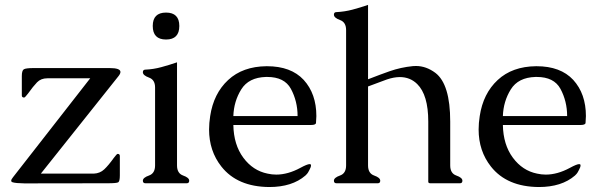

<svg xmlns="http://www.w3.org/2000/svg" viewBox="-20 -734 2397 769"><path d="M455.1 -429.7 143.6 -38.6H355.5Q380.4 -39.6 397.5 -55.7Q414.6 -71.8 435.5 -101.1Q447.8 -117.7 451.2 -117.7Q460 -117.7 460 -108.9V-31.7Q460 -7.8 453.6 -3.9Q447.3 0 412.6 0L78.1 0.5Q43 0 30.8 -3.9Q24.9 -5.4 24.9 -10.3Q24.9 -15.6 32.7 -24.9L341.3 -420.4H169.4Q144 -420.4 128.4 -404.3Q112.8 -388.2 92.3 -359.4Q80.1 -343.3 76.7 -343.3Q67.4 -343.3 67.4 -351.6V-429.2Q67.4 -451.2 75.2 -456.3Q83 -461.4 115.2 -461.4H418.9Q462.4 -461.4 462.4 -445.8Q462.4 -439 455.1 -429.7Z M645 -683.6Q698.2 -683.6 698.2 -629.9Q698.2 -575.7 645 -575.7Q591.8 -575.7 591.8 -629.9Q591.8 -683.6 645 -683.6ZM689 -71.3Q689 -39.6 713.4 -31Q737.8 -22.5 737.8 -10.3Q737.8 0 728 0H562.5Q552.2 0 552.2 -10.3Q552.2 -22.5 576.7 -31Q601.1 -39.6 601.1 -71.3V-383.8Q601.1 -414.6 576.7 -423.3Q552.2 -432.1 552.2 -444.8Q552.2 -455.1 562.5 -455.1Q594.7 -456.5 626.2 -465.1Q657.7 -473.6 689 -484.4Z M821.8 -269Q835.4 -359.4 893.8 -413.6Q952.1 -467.8 1047.4 -468.8H1049.3Q1145.5 -468.8 1196.3 -414.1Q1247.1 -358.4 1247.1 -269Q1246.6 -249.5 1245.6 -241.5Q1244.6 -233.4 1225.6 -233.4H914.6Q916 -154.3 954.6 -102.3Q993.2 -50.3 1051.8 -38.6Q1068.8 -34.7 1086.4 -34.7Q1132.8 -34.7 1182.6 -61.5Q1210.4 -76.7 1220.2 -76.7Q1222.7 -76.7 1224.1 -75.7Q1225.6 -74.2 1225.6 -71.3Q1225.6 -64.9 1219.2 -53.2Q1213.4 -41.5 1209.7 -37.6Q1206.1 -33.7 1203.1 -30.8Q1149.9 15.1 1058.6 15.1Q930.7 14.2 866.7 -66.9Q817.4 -129.4 817.4 -215.3Q817.4 -241.2 821.8 -269ZM914.6 -269H1171.9Q1171.9 -328.6 1145 -378.4Q1119.1 -425.8 1050.3 -425.8H1044.9Q976.1 -423.8 946.3 -376Q916.5 -328.1 914.6 -269Z M1454.1 -71.3Q1454.1 -39.6 1478.5 -31Q1502.9 -22.5 1502.9 -10.3Q1502.9 0 1493.2 0H1327.6Q1317.4 0 1317.4 -10.3Q1317.4 -22.5 1341.8 -31Q1366.2 -39.6 1366.2 -71.3V-613.8Q1366.2 -645 1341.8 -653.8Q1317.4 -662.6 1317.4 -675.3Q1317.4 -685.5 1327.6 -685.5Q1359.9 -687 1391.4 -695.3Q1422.9 -703.6 1454.1 -714.4V-416.5Q1481 -426.8 1501.5 -434.6Q1522 -442.4 1540.5 -448.7Q1585.4 -464.4 1633.8 -469.2Q1639.6 -469.7 1646 -469.7Q1687 -469.7 1724.1 -441.9Q1783.2 -396.5 1783.2 -247.1V-71.3Q1783.2 -39.6 1807.6 -31Q1832 -22.5 1832 -10.3Q1832 0 1822.3 0H1703.6Q1695.3 0 1695.3 -6.3V-247.1Q1695.3 -354 1650.9 -397.5Q1622.6 -425.3 1581.5 -425.3Q1558.1 -425.3 1530.3 -416Q1519.5 -412.1 1503.2 -406Q1486.8 -399.9 1475.1 -395.5Q1463.4 -391.1 1454.1 -387.7Z M1901.4 -269Q1915 -359.4 1973.4 -413.6Q2031.7 -467.8 2127 -468.8H2128.9Q2225.1 -468.8 2275.9 -414.1Q2326.7 -358.4 2326.7 -269Q2326.2 -249.5 2325.2 -241.5Q2324.2 -233.4 2305.2 -233.4H1994.1Q1995.6 -154.3 2034.2 -102.3Q2072.8 -50.3 2131.3 -38.6Q2148.4 -34.7 2166 -34.7Q2212.4 -34.7 2262.2 -61.5Q2290 -76.7 2299.8 -76.7Q2302.2 -76.7 2303.7 -75.7Q2305.2 -74.2 2305.2 -71.3Q2305.2 -64.9 2298.8 -53.2Q2293 -41.5 2289.3 -37.6Q2285.6 -33.7 2282.7 -30.8Q2229.5 15.1 2138.2 15.1Q2010.3 14.2 1946.3 -66.9Q1897 -129.4 1897 -215.3Q1897 -241.2 1901.4 -269ZM1994.1 -269H2251.5Q2251.5 -328.6 2224.6 -378.4Q2198.7 -425.8 2129.9 -425.8H2124.5Q2055.7 -423.8 2025.9 -376Q1996.1 -328.1 1994.1 -269Z"/></svg>

Font: Caudex
Style: Regular
Weight: 400
Version: Version 1.01